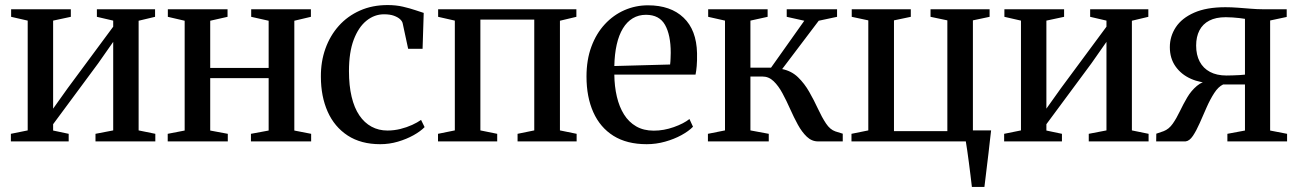

<svg xmlns="http://www.w3.org/2000/svg" viewBox="-20 -559 5130 759"><path d="M23 0V-30L89.5 -43.5V-477.5L24 -492.5V-522.5H260V-492.5L190 -477.5V-129.5L247 -209.5L427.5 -453.5V-477.5L363 -492.5V-522.5H593V-492.5L528 -477V-43.5L594 -30V0H357.5V-30L427.5 -43.5V-393.5L368 -308.5L190 -68V-43L251.5 -30V0Z M643 0V-30L710 -43V-477L643.5 -492.5V-522.5H879.5V-492.5L811 -477V-290.5H1042V-477L973 -492.5V-522.5H1209V-492.5L1143.5 -477V-43L1210 -30V0H972V-30L1042 -43V-250H811V-43L880.5 -30V0Z M1483 11Q1407 11 1354.5 -23.2Q1302 -57.5 1275.2 -117.8Q1248.5 -178 1248.5 -255.5Q1248 -315.5 1266.5 -367Q1285 -418.5 1319.5 -457Q1354 -495.5 1402.8 -517.2Q1451.5 -539 1512.5 -539Q1545.5 -539 1573.2 -532.5Q1601 -526 1622 -518.8Q1643 -511.5 1655 -508L1650.5 -366H1593.5L1572 -466Q1570.5 -474.5 1561.8 -482.8Q1553 -491 1537.2 -496.8Q1521.5 -502.5 1498 -502.5Q1460 -502.5 1428.5 -477Q1397 -451.5 1378.2 -401.8Q1359.5 -352 1359.5 -278Q1359.5 -220.5 1370 -176.5Q1380.5 -132.5 1400.5 -103Q1420.5 -73.5 1448.8 -58.2Q1477 -43 1511.5 -43Q1537.5 -43 1562.8 -49.2Q1588 -55.5 1609.2 -65.2Q1630.5 -75 1644.5 -85L1658.5 -56.5Q1642.5 -40 1614.8 -24.5Q1587 -9 1553 1Q1519 11 1483 11Z M1711.5 0V-30L1778 -43.5V-477.5L1712 -492.5V-522.5H2258.5V-492.5L2193.5 -477V-43.5L2259.5 -30V0H2026V-30L2092 -43.5V-481.5H1879V-43.5L1945.5 -30V0Z M2536.5 11Q2458 11 2405.2 -22Q2352.5 -55 2325.5 -115.2Q2298.5 -175.5 2298.5 -256.5Q2298.5 -322.5 2317.8 -374.5Q2337 -426.5 2370.8 -463Q2404.5 -499.5 2448.5 -518.8Q2492.5 -538 2541.5 -538Q2631 -538 2682.2 -489.2Q2733.5 -440.5 2735.5 -348.5Q2736 -318 2734.2 -298Q2732.5 -278 2729.5 -264H2408.5Q2409 -217.5 2418.5 -177Q2428 -136.5 2446.8 -106.5Q2465.5 -76.5 2494.8 -59.5Q2524 -42.5 2564.5 -42.5Q2604 -42.5 2643.5 -56.5Q2683 -70.5 2705.5 -88.5L2719.5 -58Q2702.5 -40.5 2673.8 -24.8Q2645 -9 2609.2 1Q2573.5 11 2536.5 11ZM2408.5 -298 2629 -304Q2630.5 -315.5 2630.8 -327.5Q2631 -339.5 2631.5 -350.5Q2631.5 -420.5 2609 -460.5Q2586.5 -500.5 2533.5 -500.5Q2504.5 -500.5 2481.5 -486.8Q2458.5 -473 2442.5 -446.8Q2426.5 -420.5 2418 -383Q2409.5 -345.5 2408.5 -298Z M2778.5 0V-30L2846 -43.5V-477.5L2779.5 -492.5V-522.5H3014.5V-492.5L2946.5 -477.5V-291.5H3028L3159.5 -477L3090 -492.5V-522.5H3289V-492.5L3216.5 -477L3072 -286Q3109 -278.5 3134.8 -253.5Q3160.5 -228.5 3179.2 -195.5Q3198 -162.5 3213.5 -129Q3229 -95.5 3245.2 -71Q3261.5 -46.5 3282.5 -39.5L3311.5 -30.5V0H3214Q3189 0 3169.5 -18.5Q3150 -37 3134 -66.2Q3118 -95.5 3103.5 -128.2Q3089 -161 3073.2 -190.2Q3057.5 -219.5 3038.2 -238Q3019 -256.5 2994 -256.5H2946.5V-43.5L3019 -30V0Z M3822 180Q3819.5 158.5 3816.5 133.8Q3813.5 109 3810.2 84.2Q3807 59.5 3803.8 37.5Q3800.5 15.5 3798 0H3346V-30L3412.5 -43.5V-478.5L3347 -492.5V-522.5H3580.5V-492.5L3514 -478.5V-40.5H3725V-478.5L3658.5 -492.5V-522.5H3892V-492.5L3826 -478.5V-43.5H3898Q3895.5 -23.5 3893 -1Q3890.5 21.5 3887.8 45.5Q3885 69.5 3882 93.2Q3879 117 3876.5 139Q3874 161 3871.5 180Z M3949.5 0V-30L4016 -43.5V-477.5L3950.5 -492.5V-522.5H4186.5V-492.5L4116.5 -477.5V-129.5L4173.5 -209.5L4354 -453.5V-477.5L4289.5 -492.5V-522.5H4519.5V-492.5L4454.5 -477V-43.5L4520.5 -30V0H4284V-30L4354 -43.5V-393.5L4294.5 -308.5L4116.5 -68V-43L4178 -30V0Z M4550.5 0 4551 -30.5 4580 -40.5Q4601 -48.5 4616 -70Q4631 -91.5 4644.2 -119.2Q4657.5 -147 4673.2 -173.8Q4689 -200.5 4711.5 -219.5Q4734 -238.5 4767.5 -242.5L4773.5 -230.5Q4726 -230.5 4687.8 -247.5Q4649.5 -264.5 4627 -296.5Q4604.5 -328.5 4604.5 -372.5Q4604.5 -415.5 4628.2 -451.5Q4652 -487.5 4700.8 -509Q4749.5 -530.5 4824 -530.5Q4848 -530.5 4874.2 -528.5Q4900.5 -526.5 4925.5 -524.5Q4950.5 -522.5 4969 -522.5H5066.5V-492L5001 -478V-43L5068 -30V0H4832V-30L4901.5 -43V-225H4815Q4796 -216 4780 -191.2Q4764 -166.5 4750 -134.8Q4736 -103 4722.8 -72.8Q4709.5 -42.5 4695.8 -22Q4682 -1.5 4666.5 0ZM4828.5 -260.5Q4839 -260.5 4853.2 -261Q4867.5 -261.5 4880.8 -262.2Q4894 -263 4901.5 -264V-484.5Q4893.5 -486 4880.2 -487.5Q4867 -489 4852.8 -490Q4838.5 -491 4825.5 -491Q4786.5 -491 4760.5 -477.5Q4734.5 -464 4721.5 -438.8Q4708.5 -413.5 4708.5 -379Q4708.5 -342 4722.5 -315.5Q4736.5 -289 4763.2 -274.8Q4790 -260.5 4828.5 -260.5Z"/></svg>

Font: Merriweather 96pt
Style: Regular
Weight: 400
Version: Version 2.100